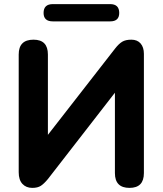

<svg xmlns="http://www.w3.org/2000/svg" viewBox="-20 -906 792 934"><path d="M237 -802Q192 -802 192 -843Q192 -886 237 -886H516Q560 -886 560 -843Q560 -802 516 -802ZM137 8Q107 8 89 -11.5Q71 -31 71 -68V-641Q71 -713 143 -713Q213 -713 213 -641V-250L540 -670Q558 -693 574.5 -703Q591 -713 619 -713Q648 -713 664 -694.5Q680 -676 680 -644V-64Q680 8 610 8Q539 8 539 -64V-455L213 -35Q194 -12 178.5 -2Q163 8 137 8Z"/></svg>

Font: Chiron GoRound TC
Style: Bold
Weight: 700
Designer: Ryoko NISHIZUKA 西塚涼子 (kana, bopomofo & ideographs); Paul D. Hunt (Latin, Greek & Cyrillic); Sandoll Communications 산돌커뮤니
Foundry: Adobe
Version: Version 1.000;hotconv 1.1.1;makeotfexe 2.6.0